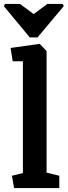

<svg xmlns="http://www.w3.org/2000/svg" viewBox="-38 -961 346 981"><path d="M-13 -941H64L134 -889L204 -941H282L288 -930L154 -770H114L-18 -929ZM34 0 23 -63 79 -77V-648H27L16 -716L165 -737L200 -700V-79L265 -63V0Z"/></svg>

Font: Kreon Light
Style: Regular
Weight: 300
Designer: Julia Petretta
Foundry: Julia Petretta and Eli Heuer
Version: Version 2.002